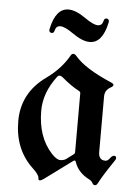

<svg xmlns="http://www.w3.org/2000/svg" viewBox="-52 -744 561 793"><g transform="rotate(5 228.5 -347.5)"><path d="M33.2 0ZM128.4 -612.3Q128.4 -615.2 129.4 -619.1Q147.9 -703.6 200.2 -703.6Q231 -703.6 272.9 -673.8Q307.6 -649.4 325.7 -649.4Q343.8 -649.4 348.1 -668.9Q350.6 -680.2 358.4 -680.2Q370.1 -680.2 370.1 -668.9Q370.1 -666 369.1 -662.1Q350.6 -577.6 298.3 -577.6Q267.6 -577.6 225.6 -607.4Q190.9 -631.8 172.9 -631.8Q154.8 -631.8 150.4 -612.3Q147.9 -601.1 140.1 -601.1Q128.4 -601.1 128.4 -612.3ZM132.8 -415Q192.9 -458 225.1 -515.1Q229.5 -522.9 236.1 -522.9Q242.7 -522.9 249.5 -514.6Q290 -466.3 401.9 -418.5Q412.1 -414.1 412.1 -408.9Q412.1 -403.8 399.9 -397Q377.4 -384.3 377.4 -358.4V-128.4Q377.4 -94.7 405.8 -94.7Q415.5 -94.7 423.8 -106.4Q432.1 -118.2 440.4 -118.2Q449.2 -118.2 449.2 -108.4Q449.2 -104 441.4 -93.3Q401.4 -34.7 382.8 1Q378.4 9.8 371.3 9.8Q364.3 9.8 360.4 1.5Q356.4 -6.8 344.7 -12.7Q298.8 -36.1 284.2 -80.1Q282.7 -84.5 279.8 -84.5Q276.9 -84.5 272.9 -81.5L160.2 1.5Q148.9 9.8 142.8 9.8Q136.7 9.8 136.7 1Q136.7 -12.7 109.9 -37.6Q33.2 -109.4 33.2 -226.6Q33.2 -343.8 132.8 -415ZM124 -277.8Q124 -168.9 183.1 -104.5Q204.6 -81.1 219.7 -81.1Q234.9 -81.1 244.1 -87.9L272.9 -109.4Q278.3 -113.3 278.3 -119.6V-363.3Q278.3 -369.1 272.5 -372.1Q240.7 -388.2 199.7 -422.9Q193.4 -428.2 187.5 -428.2Q181.6 -428.2 176.8 -421.9Q124 -352.5 124 -277.8Z"/></g></svg>

Font: UnifrakturMaguntia21
Style: Book
Weight: 400
Designer: j. 'mach' wust, Gerrit Ansmann, Georg Duffner, based on a font by Peter Wiegel, original typeface by Carl Albert Fahrenw
Version: Version 2017-03-19